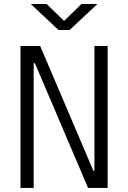

<svg xmlns="http://www.w3.org/2000/svg" viewBox="-20 -918 626 938"><path d="M410.2 0 150.4 -609.4H144.5V0H80.1V-693.4H176.3L436 -84H441.4V-693.4H505.9V0ZM265.6 -771.5 130.4 -898.4H208L293 -815.9L377.9 -898.4H455.6L320.3 -771.5Z"/></svg>

Font: Cascadia Mono PL Light
Style: Regular
Weight: 300
Monospace: yes
Designer: Aaron Bell
Foundry: Saja Typeworks
Version: Version 2404.023; ttfautohint (v1.8.4)